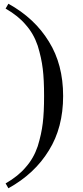

<svg xmlns="http://www.w3.org/2000/svg" viewBox="-20 -747 447 1028"><path d="M10 -701 25 -727Q166 -649 242 -524Q318 -402 318 -233Q318 -64 242 58Q166 183 25 261L10 235Q78 196 118 148Q160 101 182 36Q202 -29 209 -88Q216 -145 216 -233Q216 -321 209 -378Q202 -437 182 -502Q160 -567 118 -614Q78 -662 10 -701Z"/></svg>

Font: Bailleul Roman
Style: Roman
Weight: 400
Version: Version 1